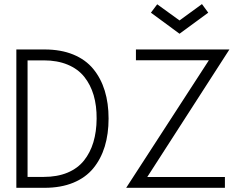

<svg xmlns="http://www.w3.org/2000/svg" viewBox="-20 -896 1164 916"><path d="M700 -835.5 730 -875.5 836.5 -798.5 943.5 -876.5 973.5 -835.5 836.5 -735ZM58 -660H193Q270.5 -660 329.5 -635.8Q388.5 -611.5 425 -567Q461.5 -522.5 479.8 -463Q498 -403.5 498 -330.5Q498 -257 479.8 -197.2Q461.5 -137.5 425 -93Q388.5 -48.5 329.5 -24.2Q270.5 0 193 0H58ZM628.5 -660H1074.5L682.5 -51.5H1053V0H582L976.5 -608.5H628.5ZM111.5 -608V-52H188.5Q253 -52 301.8 -72.2Q350.5 -92.5 380.5 -130Q410.5 -167.5 425.5 -217.5Q440.5 -267.5 441 -329.5Q441.5 -391.5 426.8 -441.8Q412 -492 382 -529.5Q352 -567 302.8 -587.5Q253.5 -608 188.5 -608Z"/></svg>

Font: League Spartan Light
Style: Regular
Weight: 277
Foundry: The League of Moveable Type
Version: Version 2.002